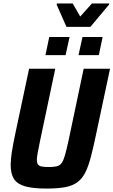

<svg xmlns="http://www.w3.org/2000/svg" viewBox="-20 -1087 659 1115"><path d="M250 8Q171 8 125.5 -5Q80 -18 61 -48Q42 -78 42 -129Q42 -162 49 -206Q56 -250 68 -307L149 -688H301L212 -266Q204 -226 199 -200Q194 -174 194 -159Q194 -141 200.5 -132Q207 -123 222.5 -120Q238 -117 263 -117Q293 -117 310.5 -121.5Q328 -126 338.5 -141Q349 -156 357.5 -186Q366 -216 377 -266L466 -688H619L538 -307Q522 -230 507.5 -175Q493 -120 475 -84.5Q457 -49 429 -28.5Q401 -8 358 0Q315 8 250 8ZM436 -767 459 -872H576L554 -767ZM244 -767 266 -872H384L361 -767ZM366 -931 309 -1060 311 -1067H402L446 -991L514 -1067H615L613 -1060L505 -931Z"/></svg>

Font: Saira SemiCondensed
Style: Bold Italic
Weight: 700
Width: 4
Italic angle: -12°
Designer: Hector Gatti with collaboration of the Omnibus-Type team
Foundry: Omnibus-Type
Version: Version 1.101